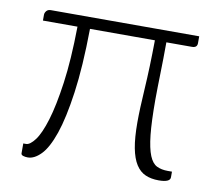

<svg xmlns="http://www.w3.org/2000/svg" viewBox="-61 -561 719 635"><g transform="rotate(10 298.0 -243.5)"><path d="M559 -490V-467Q559 -451.5 541.5 -451.5H455.5Q455.5 -422 455 -396.2Q454.5 -370.5 454 -347Q453.5 -323.5 453 -301.8Q452.5 -280 452.5 -258.5Q452.5 -185 457.2 -140.5Q462 -96 471.8 -72.2Q481.5 -48.5 497 -41Q512.5 -33.5 533.5 -33.5H548V-14.5Q548 2.5 509.5 2.5Q484 2.5 465 -5.8Q446 -14 433 -34.2Q420 -54.5 413.5 -88.5Q407 -122.5 407 -174Q407 -218.5 411.5 -288.5Q416 -358.5 417 -451.5H199Q197.5 -323 185.2 -235.8Q173 -148.5 154.8 -95.5Q136.5 -42.5 114.2 -19.8Q92 3 70 3Q61.5 3 54.5 0.8Q47.5 -1.5 47.5 -7V-40H57Q70 -40 86.8 -62.2Q103.5 -84.5 118.5 -133.5Q133.5 -182.5 144.5 -260.8Q155.5 -339 157 -451.5H41V-471Q41 -477.5 46 -483.8Q51 -490 61 -490Z"/></g></svg>

Font: Lato Light
Style: Regular
Weight: 300
Designer: Lukasz Dziedzic
Foundry: tyPoland Lukasz Dziedzic
Version: Version 2.007; 2014-02-27